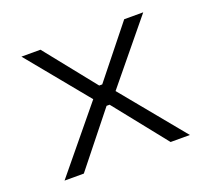

<svg xmlns="http://www.w3.org/2000/svg" viewBox="-91 -599 776 711"><g transform="rotate(-20 297.0 -243.0)"><path d="M50 0H126L291 -207H303L468 0H544L341 -247L537 -486H462L303 -287H291L132 -486H57L253 -247Z"/></g></svg>

Font: Meta Space Icons
Style: Regular
Weight: 400
Designer: Meta Pool / Florian Karsten
Foundry: Meta Pool / Florian Karsten
Version: Version 2.000;Glyphs 3.1.1 (3144)